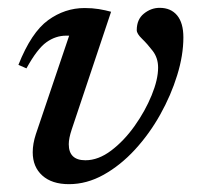

<svg xmlns="http://www.w3.org/2000/svg" viewBox="-20 -459 503 490"><path d="M448 -363.5Q448 -318 432.2 -267Q416.5 -216 389 -166.8Q361.5 -117.5 324.5 -77.2Q287.5 -37 244.5 -13Q201.5 11 156 11Q112.5 11 88 -11Q63.5 -33 63.5 -70.5Q63.5 -92 71.5 -116.5L156.5 -368H149Q122 -368 98.5 -351.2Q75 -334.5 47.5 -284.5L27 -293.5Q60 -376.5 102.8 -407.5Q145.5 -438.5 196 -438.5Q215.5 -438.5 232.2 -435.8Q249 -433 263.5 -429L163 -128.5Q155.5 -106 155.5 -91Q155.5 -50 198 -50Q231 -50 263.8 -74.8Q296.5 -99.5 323.5 -137.5Q350.5 -175.5 367 -215.8Q383.5 -256 383.5 -286.5Q383.5 -311 369.8 -329Q356 -347 342.5 -360Q329 -373 329 -382Q329 -409.5 347.2 -424.2Q365.5 -439 387.5 -439Q416 -439 432 -419.8Q448 -400.5 448 -363.5Z"/></svg>

Font: Newsreader Text Medium
Style: Italic
Weight: 500
Italic angle: -17°
Designer: Hugues Gentile
Foundry: Production Type
Version: Version 1.001